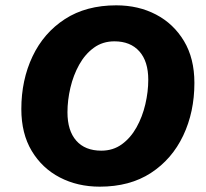

<svg xmlns="http://www.w3.org/2000/svg" viewBox="-20 -690 772 720"><path d="M354 10Q271 10 204.5 -24.5Q138 -59 99 -124Q60 -189 60 -281Q60 -390 102 -478.5Q144 -567 223.5 -618.5Q303 -670 416 -670Q499 -670 565 -635.5Q631 -601 670 -536Q709 -471 709 -379Q709 -270 667 -181.5Q625 -93 546 -41.5Q467 10 354 10ZM360 -125Q404 -125 437 -149Q470 -173 492 -212.5Q514 -252 525 -299Q536 -346 536 -391Q536 -460 502.5 -497.5Q469 -535 409 -535Q365 -535 332 -511Q299 -487 277 -447.5Q255 -408 244 -361Q233 -314 233 -269Q233 -200 266 -162.5Q299 -125 360 -125Z"/></svg>

Font: Work Sans
Style: Bold Italic
Weight: 700
Italic angle: -13°
Designer: Wei Huang
Foundry: Wei Huang
Version: Version 2.010; ttfautohint (v1.8.3)